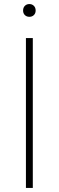

<svg xmlns="http://www.w3.org/2000/svg" viewBox="-20 -928 290 948"><path d="M108 0V-740H142V0ZM125 -845Q111.5 -845 102.8 -853.5Q94 -862 94 -876Q94 -890.5 102.8 -899.2Q111.5 -908 125 -908Q138.5 -908 147.2 -899.2Q156 -890.5 156 -876Q156 -862 147.2 -853.5Q138.5 -845 125 -845Z"/></svg>

Font: Encode Sans Exp Th
Style: Regular
Weight: 100
Width: 7
Designer: Multiple Designers
Foundry: Impallari Type
Version: Version 3.002; ttfautohint (v1.8.3) -l 8 -r 50 -G 200 -x 14 